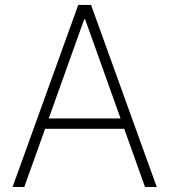

<svg xmlns="http://www.w3.org/2000/svg" viewBox="-20 -747 676 767"><path d="M77.1 0 160.2 -232.6H476.2L559.3 0H606.2L343.8 -727.3H292.6L30.2 0ZM174.7 -273.8 316.4 -670.1H320L461.6 -273.8Z"/></svg>

Font: Karasuma Gothic
Style: Thin
Weight: 200
Designer: Rasmus Andersson / Ryoko Ishizuka
Foundry: rsms
Version: Version 1.00